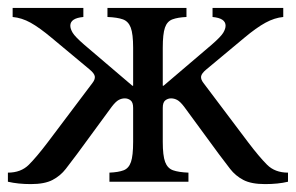

<svg xmlns="http://www.w3.org/2000/svg" viewBox="-29 -460 749 486"><path d="M486 -250 599 -100Q627 -63 647 -43Q667 -23 700 -23V0Q675 6 642 6Q607 6 587 -4.5Q567 -15 553.5 -32.5Q540 -50 525 -70L437 -190Q427 -203 419.5 -207Q412 -211 404 -211Q396 -211 389.5 -206Q383 -201 383 -187V-101Q383 -66 389 -50Q395 -34 409 -29Q423 -24 448 -23V0H248V-23Q271 -24 284 -29Q297 -34 302.5 -50Q308 -66 308 -101V-187Q308 -201 301.5 -206Q295 -211 287 -211Q279 -211 271.5 -207Q264 -203 254 -190L166 -70Q151 -50 137.5 -32.5Q124 -15 104 -4.5Q84 6 49 6Q17 6 -9 0V-23Q24 -23 44 -43Q64 -63 92 -100L205 -250Q212 -259 211 -266.5Q210 -274 198 -284L102 -364Q71 -390 48.5 -402.5Q26 -415 3 -417V-440H182V-417Q149 -414 149 -395Q149 -387 155 -377Q161 -367 184 -347L306 -243H308V-339Q308 -374 302 -390Q296 -406 282 -411Q268 -416 243 -417V-440H443V-417Q421 -416 407.5 -411Q394 -406 388.5 -390Q383 -374 383 -339V-243H385L507 -347Q530 -367 536 -377Q542 -387 542 -395Q542 -414 509 -417V-440H688V-417Q666 -415 643 -402.5Q620 -390 589 -364L493 -284Q481 -274 480 -266.5Q479 -259 486 -250Z"/></svg>

Font: Bona Nova
Style: Regular
Weight: 400
Designer: Mateusz Machalski
Foundry: Capitalics
Version: Version 4.001; ttfautohint (v1.8.3)